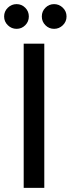

<svg xmlns="http://www.w3.org/2000/svg" viewBox="-26 -912 343 932"><path d="M189 0H89V-700H189ZM12 -789.5Q-6 -807 -6 -832Q-6 -857 12 -874.5Q30 -892 54.5 -892Q79 -892 96.5 -874.5Q114 -857 114 -832Q114 -807 96.5 -789.5Q79 -772 54.5 -772Q30 -772 12 -789.5ZM279 -874.5Q297 -857 297 -832Q297 -807 279 -789.5Q261 -772 236.5 -772Q212 -772 194.5 -789.5Q177 -807 177 -832Q177 -857 194.5 -874.5Q212 -892 236.5 -892Q261 -892 279 -874.5Z"/></svg>

Font: Voces
Style: Regular
Weight: 400
Designer: Ana Paula Megda, Pablo Ugerman
Foundry: Ana Paula Megda, Pablo Ugerman
Version: Version 1.003